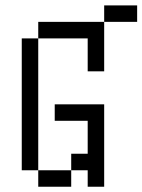

<svg xmlns="http://www.w3.org/2000/svg" viewBox="-20 -708 540 728"><path d="M500 -625V-687.5H375V-625H125V-562.5H62.5Q62.5 -562.5 62.5 -62.5H125V0H250V-62.5H125Q125 -62.5 125 -562.5H312.5Q312.5 -562.5 312.5 -437.5H375V-625ZM312.5 -62.5V0H375V-312.5H187.5V-250H312.5Q312.5 -250 312.5 -125H250V-62.5Z"/></svg>

Font: UnifontExMono
Style: Regular
Weight: 500
Version: Version 15.0.06